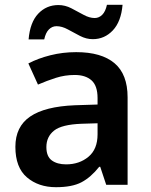

<svg xmlns="http://www.w3.org/2000/svg" viewBox="-20 -769 628 799"><path d="M297 -552Q402 -552 456.5 -506Q511 -460 511 -364V0H422L397 -75H393Q358 -31 319 -10.5Q280 10 213 10Q140 10 92 -31Q44 -72 44 -158Q44 -242 105.5 -284Q167 -326 292 -331L386 -334V-361Q386 -412 361 -434.5Q336 -457 291 -457Q250 -457 212.5 -445Q175 -433 138 -417L98 -505Q138 -526 189.5 -539Q241 -552 297 -552ZM320 -254Q237 -251 205 -225.5Q173 -200 173 -157Q173 -118 195.5 -101.5Q218 -85 255 -85Q310 -85 348 -116.5Q386 -148 386 -210V-256ZM99 -605Q105 -676 139 -712Q173 -748 223 -748Q251 -748 277 -734.5Q303 -721 327.5 -707.5Q352 -694 374 -694Q392 -694 405.5 -707.5Q419 -721 425 -749H490Q484 -679 449.5 -642.5Q415 -606 366 -606Q339 -606 313 -619.5Q287 -633 262.5 -646.5Q238 -660 215 -660Q197 -660 183.5 -646.5Q170 -633 164 -605Z"/></svg>

Font: Noto Sans Hanifi Rohingya SemiBold
Style: Regular
Weight: 600
Version: Version 2.101